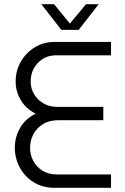

<svg xmlns="http://www.w3.org/2000/svg" viewBox="-20 -900 598 920"><path d="M242 0Q184 0 141 -27Q98 -54 74.5 -98Q51 -142 51 -193Q51 -243 76.5 -287.5Q102 -332 151 -355Q103 -380 79 -421.5Q55 -463 55 -509Q55 -562 80 -605Q105 -648 147 -673.5Q189 -699 241 -699H512V-635H249Q196 -635 161.5 -598.5Q127 -562 127 -509Q127 -476 143.5 -448.5Q160 -421 188.5 -404.5Q217 -388 253 -388H475V-324H259Q216 -324 185.5 -305Q155 -286 139.5 -256Q124 -226 124 -192Q124 -159 139 -130Q154 -101 183 -82.5Q212 -64 253 -64H512V0ZM274 -757 178 -880H239L315 -787L392 -880H453L357 -757Z"/></svg>

Font: MuseoModerno Light
Style: Regular
Weight: 300
Designer: Pablo Cosgaya, Héctor Gatti, Marcela Romero, and the Authors of The MuseoModerno Project.
Foundry: Omnibus-Type Team
Version: Version 1.001